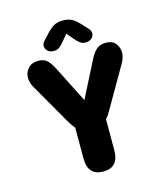

<svg xmlns="http://www.w3.org/2000/svg" viewBox="-118 -883 854 984"><g transform="rotate(-15 309.5 -391.0)"><path d="M309 9.5Q227 9.5 227 -82V-245Q213.5 -260 199.5 -284L74.5 -501.5Q59 -527 59 -555.5Q59 -581.5 77.2 -603.2Q95.5 -625 133 -625Q162.5 -625 179.8 -608.5Q197 -592 215 -555L309 -369.5L404 -556.5Q422 -592.5 440.8 -608.8Q459.5 -625 488.5 -625Q525.5 -625 542 -603.5Q558.5 -582 558.5 -556.5Q558.5 -542.5 554 -527.8Q549.5 -513 542.5 -501.5L417 -284Q410.5 -272.5 404.2 -263.2Q398 -254 390.5 -246V-82Q390.5 9.5 309 9.5ZM424.5 -717Q436.5 -704 436.5 -691Q436.5 -674.5 424 -663.8Q411.5 -653 391.5 -653Q374.5 -653 362.5 -662.2Q350.5 -671.5 340 -684L307.5 -722L275.5 -684Q264.5 -670.5 252.8 -661.8Q241 -653 224 -653Q204 -653 191.5 -663.8Q179 -674.5 179 -691Q179 -697 181.8 -703.8Q184.5 -710.5 191 -717L210.5 -738Q234 -765 255 -778.8Q276 -792.5 307.5 -792.5Q339.5 -792.5 360.2 -779Q381 -765.5 405 -738Z"/></g></svg>

Font: Sono Monospace
Style: Bold
Weight: 700
Designer: Tyler Finck
Foundry: Tyler Finck
Version: Version 2.112